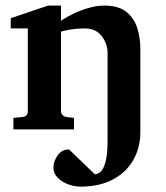

<svg xmlns="http://www.w3.org/2000/svg" viewBox="-20 -490 602 698"><path d="M490.2 -9.3Q490.2 45.4 465.3 90.3Q440.4 135.3 391.6 161.9Q342.8 188.5 271.5 188.5Q251.5 188.5 228.8 180.4Q206.1 172.4 190.2 156.7Q174.3 141.1 174.3 118.2Q174.3 96.7 189.5 75Q204.6 53.2 231 53.2L324.7 143.6Q335 143.6 345.7 134.3Q356.4 125 363.8 98.1Q371.1 71.3 371.1 18.1V-296.9Q371.1 -331.1 349.6 -358.9Q328.1 -386.7 287.6 -386.7Q260.7 -386.7 237.3 -382.8Q213.9 -378.9 201.7 -375V-85.4Q201.7 -77.1 208 -71.3Q214.4 -65.4 222.2 -64.5L249 -61.5V-19.5H28.8V-61.5L61 -64.5Q81.1 -66.4 81.1 -85.4V-386.7H19V-423.8L154.8 -469.7H201.7V-414.6Q219.2 -426.8 245.4 -439.5Q271.5 -452.1 301.3 -460.9Q331.1 -469.7 358.9 -469.7Q411.1 -469.7 439.5 -446.8Q467.8 -423.8 479 -387.9Q490.2 -352.1 490.2 -313Z"/></svg>

Font: Annapurna SIL
Style: Bold
Weight: 700
Designer: Peter Martin, Annie Olsen
Foundry: SIL International
Version: Version 2.000